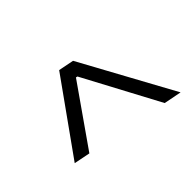

<svg xmlns="http://www.w3.org/2000/svg" viewBox="-145 -723 890 890"><g transform="rotate(45 300.0 -277.5)"><path d="M450 12 94 -242 109 -318 565 -567 548 -480 175 -281 173 -273 466 -68Z"/></g></svg>

Font: Aneliza
Style: Italic
Weight: 400
Italic angle: -11.31°
Designer: Mike Abbink, Paul van der Laan, Pieter van Rosmalen
Foundry: Bold Monday
Version: Version 3.0